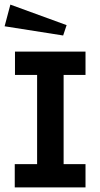

<svg xmlns="http://www.w3.org/2000/svg" viewBox="-23 -813 432 833"><path d="M42 -589H348V-488H253V-101H348V0H41V-101H138V-488H42ZM22 -793 266 -704 251 -659 -3 -699Z"/></svg>

Font: Podkova
Style: Bold
Weight: 700
Designer: Ilya Yudin
Foundry: Cyreal (www.cyreal.org)
Version: Version 2.102; ttfautohint (v1.8.1.43-b0c9)